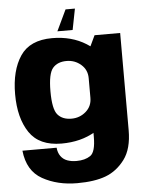

<svg xmlns="http://www.w3.org/2000/svg" viewBox="-63 -805 833 1091"><g transform="rotate(-5 353.0 -259.0)"><path d="M333 236Q432.5 236 496.2 212Q560 188 605 128Q650 68 650 -39V-593H504L449.5 -478V-18Q449.5 68.5 419 89.2Q388.5 110 339.5 110Q310.5 110 287.2 101.5Q264 93 250 73.2Q236 53.5 233.5 25H38.5Q50.5 141 135.5 188.5Q220.5 236 333 236ZM264 4Q375 4 456.8 -45Q538.5 -94 538.5 -158L449.5 -240.5Q449.5 -192.5 414.5 -162.2Q379.5 -132 332.5 -132Q281 -132 253.8 -163.5Q226.5 -195 226.5 -297Q226.5 -398 253.8 -429.5Q281 -461 332.5 -461Q379.5 -461 414.5 -430.8Q449.5 -400.5 449.5 -353L538 -430.5Q538 -494 455.2 -545.8Q372.5 -597.5 262 -597.5Q135 -597.5 80 -515.5Q25 -433.5 25 -298Q25 -162 81 -79Q137 4 264 4ZM295.5 -633.5H382.5L406 -753.5H352.5Z"/></g></svg>

Font: Anybody UltraCondensed Thin ExtraBold
Style: Regular
Weight: 800
Version: Version 1.111